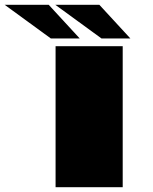

<svg xmlns="http://www.w3.org/2000/svg" viewBox="-152 -778 634 798"><path d="M79 0H358V-586H79ZM270 -618H390L261 -758H78ZM59.5 -618H179.5L50.5 -758H-132.5Z"/></svg>

Font: Anybody ExtraExpanded Black
Style: Regular
Weight: 900
Width: 8
Version: Version 1.113;gftools[0.9.25]